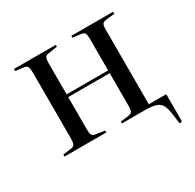

<svg xmlns="http://www.w3.org/2000/svg" viewBox="-146 -670 987 974"><g transform="rotate(-30 347.5 -183.0)"><path d="M640 147 633 93Q628 55 618 35Q608 15 585 7.5Q562 0 517 0H386V-11L430 -16Q449 -18 454.5 -27Q460 -36 460 -58V-252H217V-62Q217 -39 222 -30Q227 -21 242 -19L295 -11V0H50V-12L98 -18Q114 -20 119 -30Q124 -40 124 -66V-447Q124 -473 119 -483Q114 -493 98 -495L50 -501V-513H295V-502L242 -494Q227 -492 222 -483Q217 -474 217 -451V-268H460V-455Q460 -478 454.5 -486.5Q449 -495 430 -497L386 -502V-513H631V-501L584 -496Q565 -494 559 -486Q553 -478 553 -455V-16H655V143Z"/></g></svg>

Font: Literata 72pt
Style: Regular
Weight: 400
Designer: Latin by Veronika Burian and Jose Scaglione. Greek by Irene Vlachou. Cyrillic by Vera Evstafieva.
Foundry: TypeTogether
Version: Version 3.002